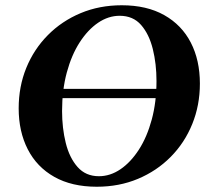

<svg xmlns="http://www.w3.org/2000/svg" viewBox="-20 -700 804 730"><path d="M443 -680Q538 -680 604.5 -642.5Q671 -605 705.5 -538Q740 -471 740 -382Q740 -300 711 -228.5Q682 -157 629 -103.5Q576 -50 504.5 -20Q433 10 348 10Q253 10 186.5 -27.5Q120 -65 85.5 -132.5Q51 -200 51 -288Q51 -371 80 -442Q109 -513 162 -566.5Q215 -620 286.5 -650Q358 -680 443 -680ZM356 -30Q399 -30 438 -56.5Q477 -83 508 -131Q539 -179 557 -245.5Q575 -312 575 -392Q575 -457 561 -513.5Q547 -570 516.5 -605Q486 -640 435 -640Q392 -640 353 -613.5Q314 -587 283 -539Q252 -491 234 -424.5Q216 -358 216 -278Q216 -213 230 -156.5Q244 -100 275 -65Q306 -30 356 -30ZM138 -362H664L661 -327H135Z"/></svg>

Font: Brygada 1918
Style: Italic
Weight: 400
Italic angle: -8°
Designer: Mateusz Machalski | Borys Kosmynka | Przemek Hoffer
Foundry: NIEPODLEGLA 2018
Version: Version 3.006